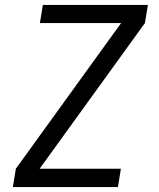

<svg xmlns="http://www.w3.org/2000/svg" viewBox="-20 -755 640 775"><path d="M32 0 44 -74 469 -662H141L153 -735H577L565 -662L140 -74H468L456 0Z"/></svg>

Font: Zed Sans Extended
Style: Italic
Weight: 400
Width: 7
Italic angle: -9°
Designer: Belleve Invis
Foundry: Belleve Invis
Version: Version 1.0.0; ttfautohint (v1.8.4)